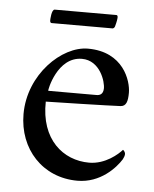

<svg xmlns="http://www.w3.org/2000/svg" viewBox="-45 -585 506 631"><g transform="rotate(5 208.0 -269.0)"><path d="M107.4 -242.2C119.1 -242.2 323.2 -247.1 353.5 -249C372.1 -250 377 -266.6 377 -294.9C377 -334 347.7 -427.7 230.5 -427.7C144.5 -427.7 38.1 -326.2 38.1 -195.3C38.1 -80.1 118.2 7.8 233.4 7.8C309.6 7.8 358.4 -46.9 376 -75.2C378.9 -80.1 381.8 -87.9 381.8 -92.8C381.8 -100.6 375 -106.4 374 -106.4C361.3 -91.8 320.3 -54.7 266.6 -54.7C180.7 -54.7 104.5 -117.2 107.4 -242.2ZM213.9 -392.6C273.4 -392.6 294.9 -324.2 293.9 -300.8C293 -283.2 283.2 -278.3 271.5 -278.3H112.3C110.4 -278.3 131.8 -392.6 213.9 -392.6ZM98.6 -509.8C98.6 -500 104.5 -501 104.5 -501H305.7C305.7 -501 310.5 -502 312.5 -507.8C317.4 -525.4 318.4 -534.2 318.4 -539.1C318.4 -544.9 315.4 -545.9 313.5 -545.9H110.4C99.6 -545.9 98.6 -511.7 98.6 -509.8Z"/></g></svg>

Font: Crimson
Style: Roman
Weight: 400
Version: Version 0.2